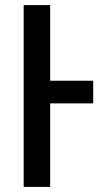

<svg xmlns="http://www.w3.org/2000/svg" viewBox="-20 -734 413 754"><path d="M346 -328H177V0H73V-714H177V-417H346Z"/></svg>

Font: Avrile Sans Condensed Medium
Style: Regular
Weight: 500
Width: 3
Designer: Monotype Design Team
Foundry: Monotype Imaging Inc.
Version: Version 2.001;September 10, 2019;FontCreator 11.5.0.2425 64-